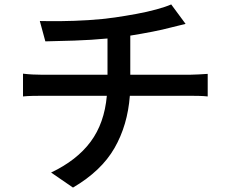

<svg xmlns="http://www.w3.org/2000/svg" viewBox="-20 -800 1040 868"><path d="M84 -467Q124 -462 174 -462H466V-626Q392 -619 316 -616.5Q240 -614 185 -613L160 -705Q198 -704 256.5 -704.5Q315 -705 379.5 -709Q444 -713 499 -721Q547 -728 596 -737Q645 -746 687 -757.5Q729 -769 754 -780L819 -692Q799 -687 782.5 -683Q766 -679 754 -676Q717 -666 668 -656.5Q619 -647 569 -639V-462H835Q851 -462 877 -463.5Q903 -465 919 -466V-364Q901 -366 879 -366.5Q857 -367 837 -367H567Q557 -234 497.5 -130.5Q438 -27 310 48L211 -20Q327 -75 389.5 -159Q452 -243 463 -367H175Q152 -367 127.5 -366.5Q103 -366 84 -364Z"/></svg>

Font: Source Han Sans SC Medium
Style: Regular
Weight: 500
Designer: Ryoko NISHIZUKA 西塚涼子 (kana, bopomofo & ideographs); Paul D. Hunt (Latin, Greek & Cyrillic); Sandoll Communications 산돌커뮤니
Foundry: Adobe
Version: Version 2.004;hotconv 1.0.118;makeotfexe 2.5.65603